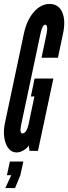

<svg xmlns="http://www.w3.org/2000/svg" viewBox="-25 -763 345 971"><path d="M59 8Q75 8 92.5 -1.8Q110 -11.5 121 -27L124 0H167L245 -366H150L131 -275H149L119 -132Q114.5 -112 106.2 -100Q98 -88 89 -88Q72.5 -88 82 -132L180 -594Q189.5 -638 204 -638Q211 -638 213 -625.5Q215 -613 211 -594L185 -471H268L294 -594Q308 -661.5 289.2 -702.2Q270.5 -743 226 -743Q181.5 -743 146 -702.2Q110.5 -661.5 96 -594L0 -141Q-8.5 -100.5 -3.2 -66.5Q2 -32.5 18.2 -12.2Q34.5 8 59 8ZM2 188H51L78 123L93 54H25L10 123H32Z"/></svg>

Font: League Gothic Condensed Italic
Style: Regular
Weight: 400
Width: 3
Designer: The League of Moveable Type
Version: Version 1.600; ttfautohint (v1.8.3)